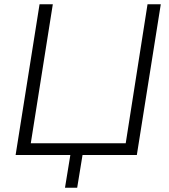

<svg xmlns="http://www.w3.org/2000/svg" viewBox="-20 -725 791 898"><path d="M284 153 309 0H53L165 -705H227L124 -55H568L670 -705H732L620 0H366L341 153Z"/></svg>

Font: Nunito Sans 12pt Light
Style: Italic
Weight: 300
Italic angle: -9°
Designer: Vernon Adams
Foundry: Vernon Adams
Version: Version 3.101;gftools[0.9.27]